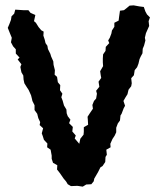

<svg xmlns="http://www.w3.org/2000/svg" viewBox="-20 -690 589 717"><path d="M276 -153 280 -172 292 -187 293 -198V-215L309 -224L308 -242L307 -254L316 -268L327 -284L325 -298L331 -313L339 -322L342 -340L339 -351L351 -366L348 -385L358 -399L356 -410L354 -424L365 -443L364 -457V-472L365 -487L374 -500L375 -515L388 -529L384 -539L390 -549L396 -565L398 -576L407 -590V-605L423 -613L425 -629L428 -650L443 -652L452 -659L464 -669L479 -670L501 -666L517 -664L523 -647L529 -636L540 -625L535 -611L537 -593L525 -566L521 -549L523 -539L518 -520L513 -508L512 -491L505 -478L501 -469L497 -452L492 -439L483 -428L480 -409L470 -398L472 -379L470 -368L460 -355L456 -338L449 -327L441 -313L447 -295L442 -286L434 -265L430 -259L428 -240L420 -229L414 -213V-196L408 -183L400 -171L392 -153L393 -140L377 -131L379 -112L374 -104L373 -85L363 -70L355 -65L346 -47L332 -23L330 -13L321 -2L302 -1L289 7L269 4L245 5L233 -2L227 -12L217 -24L204 -43L193 -57L194 -73L178 -82L173 -97V-109L169 -131L156 -140L157 -154L144 -168L140 -181L136 -192L141 -211L128 -223L130 -234L123 -249L119 -265L109 -279V-297L101 -313L99 -322L96 -334L87 -354L81 -363L71 -379L68 -393L67 -408L60 -420L56 -440L60 -450L46 -468L53 -475L39 -490V-506L29 -517L21 -532L24 -549L17 -566L9 -586L15 -600L21 -616L23 -629L33 -639L37 -654L67 -652H78H86L94 -642L112 -634L107 -611L114 -605L124 -589L134 -577L143 -572L142 -557L147 -542L150 -529L157 -519L159 -507L168 -489L171 -479L179 -461L180 -448L185 -428L184 -411L193 -403L196 -383L205 -372L204 -353L213 -340L209 -327L214 -314L219 -296L228 -281L229 -267L233 -256L243 -243L238 -230L252 -216L250 -199L263 -184L259 -173Z"/></svg>

Font: Winky Rough Medium
Style: Regular
Weight: 500
Designer: Simon Atzbach
Foundry: typofactur
Version: Version 1.206; ttfautohint (v1.8.4.7-5d5b)